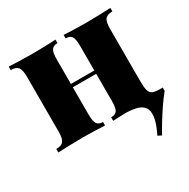

<svg xmlns="http://www.w3.org/2000/svg" viewBox="-161 -663 985 1003"><g transform="rotate(-30 331.5 -162.0)"><path d="M513 183Q542 124 546.5 87Q551 50 535.5 30.5Q520 11 489.5 4Q459 -3 418 -3L578 -106Q578 -70 583.5 -51.5Q589 -33 604 -27Q619 -21 649 -21H663V-1Q640 27 615.5 63Q591 99 570 133.5Q549 168 535 194ZM634 -518V-497Q603 -497 590.5 -482Q578 -467 578 -425V-93Q578 -51 590.5 -36Q603 -21 634 -21V0Q614 -1 573.5 -2.5Q533 -4 494 -4Q452 -4 412 -2.5Q372 -1 352 0V-21Q378 -21 388 -36Q398 -51 398 -93V-425Q398 -467 388 -482Q378 -497 352 -497V-518Q371 -517 408 -515.5Q445 -514 484 -514Q526 -514 569 -515.5Q612 -517 634 -518ZM303 -518V-497Q278 -497 267.5 -482Q257 -467 257 -425V-93Q257 -51 267.5 -36Q278 -21 303 -21V0Q284 -1 247 -2.5Q210 -4 171 -4Q129 -4 86 -2.5Q43 -1 21 0V-21Q52 -21 64.5 -36Q77 -51 77 -93V-425Q77 -467 64.5 -482Q52 -497 21 -497V-518Q41 -517 82 -515.5Q123 -514 161 -514Q203 -514 243 -515.5Q283 -517 303 -518ZM466 -277V-257H184V-277Z"/></g></svg>

Font: Playfair Display Black
Style: Regular
Weight: 900
Designer: Claus Eggers Sørensen
Foundry: Claus Eggers Sørensen
Version: Version 1.203